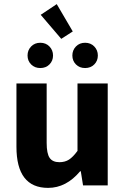

<svg xmlns="http://www.w3.org/2000/svg" viewBox="-20 -902 608 934"><path d="M214 12Q60 12 60 -188V-496H207V-207Q207 -155 221.5 -134Q236 -113 269 -113Q296 -113 315.5 -125.5Q335 -138 357 -168V-496H504V0H384L373 -69H370Q302 12 214 12ZM278 -713 178 -830 256 -882 334 -749ZM220.5 -588.5Q203 -571 176 -571Q149 -571 131.5 -588.5Q114 -606 114 -632Q114 -658 131.5 -676Q149 -694 176 -694Q203 -694 220.5 -676Q238 -658 238 -632Q238 -606 220.5 -588.5ZM438.5 -588.5Q421 -571 394 -571Q367 -571 349.5 -588.5Q332 -606 332 -632Q332 -658 349.5 -676Q367 -694 394 -694Q421 -694 438.5 -676Q456 -658 456 -632Q456 -606 438.5 -588.5Z"/></svg>

Font: Toshiba Sans
Style: Bold
Weight: 700
Designer: Paul D. Hunt
Foundry: Toshiba Corporation
Version: Version 2.020;PS 2.0;hotconv 1.0.86;makeotf.lib2.5.63406